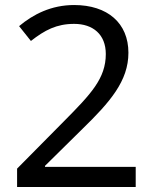

<svg xmlns="http://www.w3.org/2000/svg" viewBox="-20 -744 612 764"><path d="M520 0V-80H159V-84L308 -231C418 -338 491 -422 491 -534C491 -652 408 -724 275 -724C184 -724 112 -687 56 -640L103 -581C158 -624 205 -649 275 -649C350 -649 401 -607 401 -529C401 -432 342 -370 235 -262L48 -73V0Z"/></svg>

Font: Noto Sans Elbasan
Style: Regular
Weight: 400
Designer: Monotype Design Team
Foundry: Monotype Imaging Inc.
Version: Version 2.004